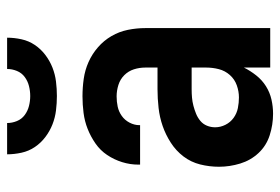

<svg xmlns="http://www.w3.org/2000/svg" viewBox="-144 -636 788 540"><g transform="rotate(-90 250.0 -366.0)"><path d="M200 8Q169 8 139.5 -1.5Q110 -11 89.5 -33Q69 -55 60 -84.5Q51 -114 51 -144Q51 -171 57.5 -197Q64 -223 80 -244Q96 -265 118.5 -279.5Q141 -294 165.5 -302.5Q190 -311 216.5 -314Q243 -317 269 -317H330V-351Q330 -368 325 -383.5Q320 -399 308.5 -410.5Q297 -422 281 -427Q265 -432 249 -432Q234 -432 220 -429Q206 -426 194 -417.5Q182 -409 175 -395.5Q168 -382 168 -368V-366H57V-371Q57 -394 64 -416.5Q71 -439 84 -458.5Q97 -478 116.5 -491.5Q136 -505 157.5 -513.5Q179 -522 202.5 -525Q226 -528 249 -528Q274 -528 298.5 -524.5Q323 -521 345.5 -511Q368 -501 387 -484.5Q406 -468 418.5 -446.5Q431 -425 436 -400.5Q441 -376 441 -351V0H330V-74Q321 -56 308 -39.5Q295 -23 277.5 -12Q260 -1 240 3.5Q220 8 200 8ZM246 -88Q263 -88 280 -94Q297 -100 309 -113.5Q321 -127 325.5 -144.5Q330 -162 330 -180V-221H269Q257 -221 245.5 -220Q234 -219 222.5 -216Q211 -213 200 -208.5Q189 -204 180 -196.5Q171 -189 166.5 -178Q162 -167 162 -155Q162 -140 169 -126Q176 -112 188.5 -103Q201 -94 216 -91Q231 -88 246 -88ZM250 -600Q230 -600 209.5 -602.5Q189 -605 170 -612.5Q151 -620 134.5 -632.5Q118 -645 106.5 -662Q95 -679 90.5 -699.5Q86 -720 86 -740H174Q174 -726 179.5 -712.5Q185 -699 196.5 -690.5Q208 -682 222 -678.5Q236 -675 250 -675Q264 -675 278 -678.5Q292 -682 303.5 -690.5Q315 -699 320.5 -712.5Q326 -726 326 -740H414Q414 -720 409.5 -699.5Q405 -679 393.5 -662Q382 -645 365.5 -632.5Q349 -620 330 -612.5Q311 -605 290.5 -602.5Q270 -600 250 -600Z"/></g></svg>

Font: Iosevka Custom
Style: Bold
Weight: 700
Monospace: yes
Designer: Belleve Invis
Foundry: Belleve Invis
Version: Version 30.3.3; ttfautohint (v1.8.3)